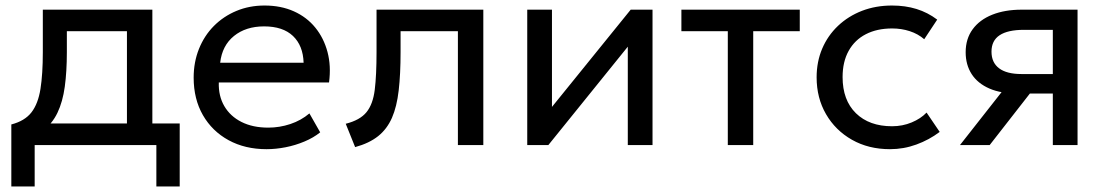

<svg xmlns="http://www.w3.org/2000/svg" viewBox="-20 -525 4000 695"><path d="M439.5 0V-412H222V-336.5Q222 -266 214.5 -211.2Q207 -156.5 188 -116.8Q169 -77 134.8 -51.5Q100.5 -26 47 -14L21 -74.5Q69.5 -87 93.8 -118.2Q118 -149.5 126.5 -203.2Q135 -257 135 -336.5V-490H531.5V0ZM21 150V-74.5L83.5 -68L97.5 -78H630.5V150H546V0H105.5V150Z M945 15Q867 15 807.5 -17.5Q748 -50 714.5 -108.2Q681 -166.5 681 -244Q681 -300 700.2 -348Q719.5 -396 754.2 -431Q789 -466 835.8 -485.5Q882.5 -505 937.5 -505Q997 -505 1043.8 -484Q1090.5 -463 1121.2 -425.2Q1152 -387.5 1165.5 -336.8Q1179 -286 1171 -226.5H772Q770.5 -177.5 792 -140.8Q813.5 -104 854.2 -83.5Q895 -63 951 -63Q992 -63 1031 -76Q1070 -89 1100 -114.5L1139 -46Q1115 -26.5 1082.2 -12.8Q1049.5 1 1014 8Q978.5 15 945 15ZM777 -298H1079Q1077 -360 1040.5 -394.8Q1004 -429.5 936 -429.5Q870 -429.5 827 -394.8Q784 -360 777 -298Z M1265.5 7.5 1231.5 -77Q1283 -90 1306.5 -118.8Q1330 -147.5 1336.5 -200Q1343 -252.5 1343 -336.5V-490H1729.5V0H1637.5V-412H1430V-336.5Q1430 -256.5 1423.2 -197.8Q1416.5 -139 1398.8 -98.5Q1381 -58 1348.8 -32.2Q1316.5 -6.5 1265.5 7.5Z M1888.5 0V-490H1978V-138L2263 -490H2342V0H2252.5V-356L1965 0Z M2614.5 0V-412H2446.5V-490H2875V-412H2706.5V0Z M3201.5 15Q3124 15 3064 -19Q3004 -53 2970 -111.8Q2936 -170.5 2936 -245Q2936 -301.5 2956.2 -349Q2976.5 -396.5 3013.5 -431.5Q3050.5 -466.5 3100.2 -485.8Q3150 -505 3209 -505Q3257 -505 3297.5 -492.5Q3338 -480 3372.5 -454L3325.5 -383Q3303 -402.5 3273 -412.2Q3243 -422 3209.5 -422Q3154.5 -422 3114.2 -401.2Q3074 -380.5 3052 -341Q3030 -301.5 3030 -246Q3030 -162.5 3078.2 -115.2Q3126.5 -68 3209 -68Q3247 -68 3280 -81.8Q3313 -95.5 3334 -117.5L3381.5 -47.5Q3343 -18.5 3297 -1.8Q3251 15 3201.5 15Z M3455 0 3649.5 -247.5 3667 -186.5Q3604 -186 3561.5 -204.5Q3519 -223 3497.2 -256.8Q3475.5 -290.5 3475.5 -336Q3475.5 -384.5 3500.8 -419Q3526 -453.5 3571.8 -471.8Q3617.5 -490 3678.5 -490H3880.5V0H3791V-417H3686.5Q3628 -417 3598.5 -397.5Q3569 -378 3569 -338Q3569 -298.5 3596.5 -277.8Q3624 -257 3677.5 -257H3805V-186.5H3708L3562.5 0Z"/></svg>

Font: Geologica Roman Light
Style: Regular
Weight: 300
Designer: Sindre Bremnes, Frode Helland
Foundry: Monokrom Skriftforlag AS
Version: Version 1.010;gftools[0.9.28]